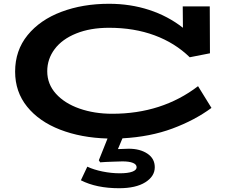

<svg xmlns="http://www.w3.org/2000/svg" viewBox="-20 -720 1204 1016"><path d="M799 165Q799 213 749 244.5Q699 276 610 276Q490 276 408 234L442 162Q476 178 522.5 187.5Q569 197 614 197Q657 197 680 188.5Q703 180 703 165Q703 150 683.5 142Q664 134 628 134Q606 134 579.5 135.5Q553 137 540 137L510 139L503 128L549 13Q409 9 298 -34Q187 -77 123.5 -155.5Q60 -234 60 -341Q60 -453 126 -534Q192 -615 305 -657.5Q418 -700 557 -700Q670 -700 769.5 -667.5Q869 -635 948 -573L947 -686H1090L1091 -438L984 -417Q906 -493 798 -533Q690 -573 557 -573Q458 -573 383.5 -543Q309 -513 269.5 -460.5Q230 -408 230 -343Q230 -275 276 -224Q322 -173 400.5 -145.5Q479 -118 574 -118Q837 -118 1028 -264L1099 -149Q1011 -84 893 -40Q775 4 628 12L604 69L661 67Q721 67 760 93Q799 119 799 165Z"/></svg>

Font: BioRhyme Expanded ExtraBold
Style: Regular
Weight: 800
Width: 7
Designer: Aoife Mooney
Foundry: Aoife Mooney Type
Version: Version 1.000